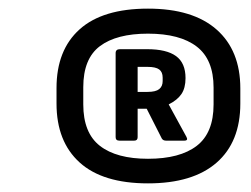

<svg xmlns="http://www.w3.org/2000/svg" viewBox="-20 -726 582 445"><path d="M323 -301Q218 -301 164.5 -349.5Q111 -398 111 -486V-522Q111 -610 164.5 -658Q218 -706 323 -706Q427 -706 482 -657.5Q537 -609 537 -521V-486Q537 -397 482 -349Q427 -301 323 -301ZM323 -358Q397 -358 436 -388Q475 -418 475 -484V-523Q475 -588 436 -618Q397 -648 323 -648Q250 -648 211.5 -619Q173 -590 173 -524V-484Q173 -418 211.5 -388Q250 -358 323 -358ZM257 -400Q248 -400 248 -408V-603Q248 -612 258 -612H321Q366 -612 388 -596Q410 -580 410 -545Q410 -522 400.5 -508Q391 -494 371 -484L412 -409Q417 -400 407 -400H365Q358 -400 355 -405L320 -474H299V-408Q299 -400 291 -400ZM299 -513H322Q341 -513 349 -519.5Q357 -526 357 -538V-546Q357 -559 349 -565Q341 -571 322 -571H299Z"/></svg>

Font: Sofia Sans Semi Condensed ExtraBold
Style: Italic
Weight: 800
Italic angle: -9°
Version: Version 4.100